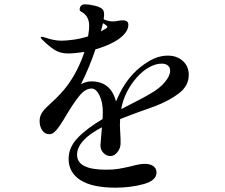

<svg xmlns="http://www.w3.org/2000/svg" viewBox="-20 -837 1040 887"><path d="M535 -287Q533 -259 535 -233Q538 -186 537 -172Q536 -151 522 -133.5Q508 -116 490 -116Q472 -116 458 -130.5Q444 -145 444 -165Q444 -173 448 -215L451 -249Q336 -189 336 -122Q336 -53 470 -53Q504 -53 527.5 -57Q551 -61 586 -69Q626 -80 649 -80Q674 -80 688.5 -69.5Q703 -59 703 -40Q703 -3 643.5 13.5Q584 30 514 30Q406 30 351.5 -5Q297 -40 297 -103Q297 -156 338.5 -199.5Q380 -243 454 -287Q455 -297 455 -318Q455 -365 439.5 -396.5Q424 -428 403 -428Q374 -428 346.5 -394Q319 -360 287 -306L272 -281Q269 -276 256 -256.5Q243 -237 231.5 -227Q220 -217 208 -217Q187 -217 175 -235Q163 -253 163 -278Q163 -297 172 -313Q181 -329 201 -347L217 -362Q266 -407 292 -443Q341 -510 370 -597Q324 -590 294 -590Q259 -590 233 -606Q207 -622 172 -657Q168 -663 168 -665Q168 -667 173 -667Q177 -667 187 -664Q229 -649 265 -649Q285 -649 318.5 -653.5Q352 -658 387 -669Q392 -699 392 -718Q392 -761 359 -781Q354 -783 351 -786Q348 -789 348 -793Q348 -803 354 -810Q360 -817 372 -817Q391 -817 416.5 -811Q442 -805 453 -795Q461 -787 461 -768Q461 -762 459 -748Q479 -738 502 -738Q515 -738 526 -741Q540 -743 548 -743Q573 -743 573 -722Q573 -702 556 -681.5Q539 -661 508 -644Q473 -624 421 -609Q394 -528 354 -448Q378 -461 402 -461Q492 -461 516 -368Q533 -409 551.5 -439Q570 -469 595 -496Q626 -529 668.5 -554.5Q711 -580 756 -580Q797 -580 824.5 -555.5Q852 -531 852 -491Q852 -441 807.5 -406.5Q763 -372 695 -346Q598 -312 535 -287ZM446 -692 469 -705Q476 -709 476 -713Q476 -717 468 -722L456 -730ZM540 -333 552 -339Q643 -385 674 -404Q717 -428 741.5 -457.5Q766 -487 766 -510Q766 -525 756 -534Q746 -543 726 -543Q700 -543 669.5 -526.5Q639 -510 611 -478Q585 -449 566 -411.5Q547 -374 540 -333Z"/></svg>

Font: Shippori Mincho SemiBold
Style: Regular
Weight: 600
Designer: FONTDASU
Foundry: FONTDASU / Google Inc. / but / Adobe
Version: Version 3.110; ttfautohint (v1.8.3)